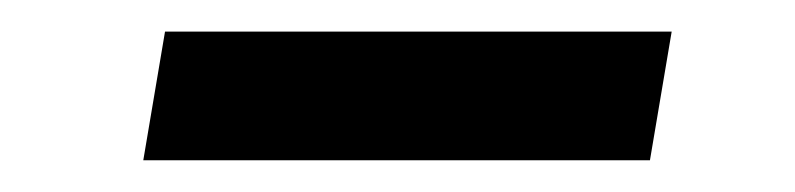

<svg xmlns="http://www.w3.org/2000/svg" viewBox="-20 -371 501 121"><path d="M403.3 -351.1 389.6 -270H70.3L84 -351.1Z"/></svg>

Font: Inter
Style: Italic
Weight: 400
Italic angle: -9.3988°
Designer: Rasmus Andersson
Foundry: rsms
Version: Version 4.001;git-66647c0bb